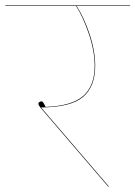

<svg xmlns="http://www.w3.org/2000/svg" viewBox="-30 -700 508 720"><path d="M458 -678H257Q285 -635 306 -572Q327 -509 327 -453Q327 -376 282 -337Q237 -298 124 -297L378 -1L376 0L122 -296Q114 -306 114 -311Q114 -315 118 -317.5Q122 -320 126 -320Q129 -320 132.5 -315Q136 -310 141 -299Q241 -303 283 -341Q325 -379 325 -453Q325 -508 303.5 -572Q282 -636 255 -678H-10V-680H458Z"/></svg>

Font: FiraGO Two
Style: Regular
Weight: 100
Designer: bBox Type
Foundry: bBox Type GmbH
Version: Version 1.001